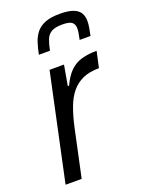

<svg xmlns="http://www.w3.org/2000/svg" viewBox="-140 -797 643 863"><g transform="rotate(-20 182.0 -365.5)"><path d="M20 0 129 -510H198L181 -413H187Q207 -456 231 -478.5Q255 -501 286 -509.5Q317 -518 357 -518L340 -441Q294 -441 262 -426.5Q230 -412 208 -385Q186 -358 171.5 -318.5Q157 -279 146 -229L97 0ZM107 -590Q113 -621 121.5 -646.5Q130 -672 145.5 -691Q161 -710 188 -720.5Q215 -731 257 -731Q299 -731 322 -722Q345 -713 354.5 -697Q364 -681 364 -658Q364 -643 361 -626Q358 -609 354 -590H302Q305 -605 307.5 -618Q310 -631 310 -642Q310 -662 298 -672Q286 -682 252 -682Q217 -682 199.5 -671.5Q182 -661 174 -640.5Q166 -620 160 -590Z"/></g></svg>

Font: Saira SemiCondensed
Style: Italic
Weight: 400
Width: 4
Italic angle: -12°
Designer: Hector Gatti with collaboration of the Omnibus-Type team
Foundry: Omnibus-Type
Version: Version 1.101